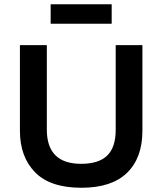

<svg xmlns="http://www.w3.org/2000/svg" viewBox="-20 -873 766 906"><path d="M364 13Q217 13 145.5 -60Q74 -133 74 -256V-660H201V-261Q201 -100 363 -100Q446 -100 486 -139Q526 -178 526 -261V-660H652V-256Q652 -128 579.5 -57.5Q507 13 364 13ZM219 -761V-853H507V-761Z"/></svg>

Font: Bricolage Grotesque 12pt SemiBold
Style: Regular
Weight: 600
Designer: Mathieu Triay
Foundry: Atelier Triay
Version: Version 1.001; ttfautohint (v1.8.4.7-5d5b);gftools[0.9.33.de